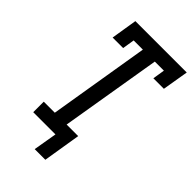

<svg xmlns="http://www.w3.org/2000/svg" viewBox="-261 -817 1033 1033"><g transform="rotate(45 255.5 -300.0)"><path d="M224 135 247 0H78V-80H162L257 -655H187L176 -586H96L120 -735H511L486 -586H406L417 -655H348L252 -80H340L305 135Z"/></g></svg>

Font: Iosevka Slab Medium Oblique
Style: Regular
Weight: 500
Italic angle: -9°
Monospace: yes
Designer: Belleve Invis
Foundry: Belleve Invis
Version: Version 11.1.1; ttfautohint (v1.8.3)